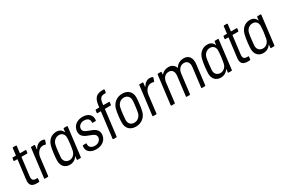

<svg xmlns="http://www.w3.org/2000/svg" viewBox="83 -1758 4136 2821"><g transform="rotate(-30 2151.0 -347.5)"><path d="M291 -460 296 -496C296 -502 293 -506 287 -506H196C194 -506 192 -508 193 -510L207 -624C207 -630 204 -634 198 -634H151C145 -634 140 -630 140 -624L126 -510C125 -508 123 -506 121 -506H73C67 -506 63 -502 62 -496L57 -460C57 -454 60 -450 66 -450H114C116 -450 118 -448 118 -446L78 -124C66 -22 115 1 192 1C202 1 212 0 222 0C229 0 232 -4 233 -10L238 -52C239 -58 236 -62 230 -62H212C163 -62 140 -81 148 -146L185 -446C185 -448 187 -450 189 -450H280C286 -450 290 -454 291 -460Z M559 -511C507 -511 468 -479 441 -432C439 -429 436 -429 437 -433L444 -496C445 -502 442 -506 436 -506H387C381 -506 376 -502 376 -496L316 -10C315 -4 319 0 324 0H374C380 0 384 -4 385 -10L421 -307C430 -378 477 -433 535 -435C554 -437 569 -434 580 -429C585 -427 590 -428 592 -435L610 -487C612 -492 611 -497 607 -499C596 -506 582 -511 559 -511Z M929 -496 923 -447C923 -443 920 -443 918 -446C901 -490 864 -514 811 -514C725 -514 662 -455 642 -371C633 -340 627 -296 621 -253C616 -210 612 -168 612 -138C611 -51 661 8 746 8C798 8 843 -16 872 -60C873 -63 876 -63 876 -59L870 -10C869 -4 872 0 878 0H928C934 0 938 -4 939 -10L998 -496C999 -502 996 -506 990 -506H940C935 -506 930 -502 929 -496ZM883 -150C871 -96 830 -54 773 -54C717 -54 681 -94 682 -150C684 -177 686 -201 692 -253C698 -305 702 -329 708 -356C720 -411 765 -452 822 -452C878 -452 910 -411 908 -356C907 -329 906 -305 900 -252C893 -201 888 -177 883 -150Z M1196 5C1296 5 1367 -50 1377 -135C1389 -231 1309 -261 1242 -285C1187 -306 1140 -324 1147 -376C1152 -421 1193 -453 1249 -453C1309 -453 1342 -418 1336 -374V-370C1335 -364 1339 -360 1344 -360H1390C1396 -360 1400 -364 1401 -370V-372C1411 -453 1355 -511 1256 -511C1161 -511 1091 -458 1080 -372C1069 -277 1143 -247 1209 -223C1264 -203 1314 -185 1308 -131C1302 -85 1260 -50 1203 -50C1143 -50 1107 -87 1112 -129L1113 -136C1114 -142 1111 -146 1105 -146H1058C1052 -146 1048 -142 1047 -136L1046 -127C1037 -51 1095 5 1196 5Z M1704 -642H1721C1726 -642 1731 -645 1732 -652L1738 -693C1738 -699 1735 -703 1729 -703H1708C1599 -703 1557 -654 1543 -538L1540 -510C1539 -508 1537 -506 1535 -506H1483C1477 -506 1473 -502 1472 -496L1467 -457C1466 -451 1470 -447 1476 -447H1528C1530 -447 1532 -445 1531 -443L1478 -10C1477 -4 1481 0 1487 0H1535C1541 0 1545 -4 1546 -10L1599 -443C1599 -445 1602 -447 1604 -447H1696C1702 -447 1706 -451 1707 -457L1711 -496C1712 -502 1709 -506 1703 -506H1611C1609 -506 1607 -508 1607 -510L1610 -535C1619 -608 1641 -642 1704 -642Z M1867 8C1962 8 2034 -50 2056 -138C2065 -171 2071 -212 2076 -254C2081 -294 2085 -335 2085 -368C2084 -455 2026 -514 1932 -514C1836 -514 1764 -455 1741 -368C1733 -336 1726 -295 1721 -254C1716 -213 1713 -171 1714 -138C1715 -50 1773 8 1867 8ZM1874 -54C1817 -54 1782 -93 1782 -151C1783 -178 1786 -213 1791 -253C1796 -292 1801 -328 1807 -355C1821 -413 1866 -452 1923 -452C1980 -452 2016 -413 2016 -355C2016 -328 2012 -293 2007 -253C2003 -215 1997 -179 1991 -151C1977 -93 1932 -54 1874 -54Z M2396 -511C2344 -511 2305 -479 2278 -432C2276 -429 2273 -429 2274 -433L2281 -496C2282 -502 2279 -506 2273 -506H2224C2218 -506 2213 -502 2213 -496L2153 -10C2152 -4 2156 0 2161 0H2211C2217 0 2221 -4 2222 -10L2258 -307C2267 -378 2314 -433 2372 -435C2391 -437 2406 -434 2417 -429C2422 -427 2427 -428 2429 -435L2447 -487C2449 -492 2448 -497 2444 -499C2433 -506 2419 -511 2396 -511Z M2971 -513C2919 -513 2865 -491 2832 -436C2829 -433 2827 -433 2827 -436C2810 -485 2771 -513 2713 -513C2669 -513 2625 -497 2593 -460C2590 -457 2588 -458 2588 -461L2592 -496C2593 -502 2590 -506 2584 -506H2535C2529 -506 2524 -502 2524 -496L2464 -10C2463 -4 2467 0 2472 0H2522C2528 0 2532 -4 2533 -10L2573 -338C2582 -408 2625 -451 2684 -451C2739 -451 2771 -408 2762 -336L2722 -10C2721 -4 2725 0 2730 0H2780C2786 0 2790 -4 2791 -10L2831 -338C2840 -408 2884 -451 2942 -451C2997 -451 3030 -408 3021 -336L2981 -10C2980 -4 2984 0 2989 0H3039C3045 0 3049 -4 3050 -10L3091 -346C3104 -450 3058 -513 2971 -513Z M3491 -496 3485 -447C3485 -443 3482 -443 3480 -446C3463 -490 3426 -514 3373 -514C3287 -514 3224 -455 3204 -371C3195 -340 3189 -296 3183 -253C3178 -210 3174 -168 3174 -138C3173 -51 3223 8 3308 8C3360 8 3405 -16 3434 -60C3435 -63 3438 -63 3438 -59L3432 -10C3431 -4 3434 0 3440 0H3490C3496 0 3500 -4 3501 -10L3560 -496C3561 -502 3558 -506 3552 -506H3502C3497 -506 3492 -502 3491 -496ZM3445 -150C3433 -96 3392 -54 3335 -54C3279 -54 3243 -94 3244 -150C3246 -177 3248 -201 3254 -253C3260 -305 3264 -329 3270 -356C3282 -411 3327 -452 3384 -452C3440 -452 3472 -411 3470 -356C3469 -329 3468 -305 3462 -252C3455 -201 3450 -177 3445 -150Z M3871 -460 3876 -496C3876 -502 3873 -506 3867 -506H3776C3774 -506 3772 -508 3773 -510L3787 -624C3787 -630 3784 -634 3778 -634H3731C3725 -634 3720 -630 3720 -624L3706 -510C3705 -508 3703 -506 3701 -506H3653C3647 -506 3643 -502 3642 -496L3637 -460C3637 -454 3640 -450 3646 -450H3694C3696 -450 3698 -448 3698 -446L3658 -124C3646 -22 3695 1 3772 1C3782 1 3792 0 3802 0C3809 0 3812 -4 3813 -10L3818 -52C3819 -58 3816 -62 3810 -62H3792C3743 -62 3720 -81 3728 -146L3765 -446C3765 -448 3767 -450 3769 -450H3860C3866 -450 3870 -454 3871 -460Z M4213 -496 4207 -447C4207 -443 4204 -443 4202 -446C4185 -490 4148 -514 4095 -514C4009 -514 3946 -455 3926 -371C3917 -340 3911 -296 3905 -253C3900 -210 3896 -168 3896 -138C3895 -51 3945 8 4030 8C4082 8 4127 -16 4156 -60C4157 -63 4160 -63 4160 -59L4154 -10C4153 -4 4156 0 4162 0H4212C4218 0 4222 -4 4223 -10L4282 -496C4283 -502 4280 -506 4274 -506H4224C4219 -506 4214 -502 4213 -496ZM4167 -150C4155 -96 4114 -54 4057 -54C4001 -54 3965 -94 3966 -150C3968 -177 3970 -201 3976 -253C3982 -305 3986 -329 3992 -356C4004 -411 4049 -452 4106 -452C4162 -452 4194 -411 4192 -356C4191 -329 4190 -305 4184 -252C4177 -201 4172 -177 4167 -150Z"/></g></svg>

Font: Barlow Semi Condensed
Style: Italic
Weight: 400
Width: 4
Italic angle: -7°
Designer: Jeremy Tribby
Foundry: Tribby Type
Version: Version 1.422;hotconv 1.0.109;makeotfexe 2.5.65596